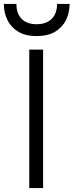

<svg xmlns="http://www.w3.org/2000/svg" viewBox="-46 -951 372 971"><path d="M102 0V-700H172V0ZM139 -768.5Q83 -768.5 46.2 -790.8Q9.5 -813 -8.5 -849.8Q-26.5 -886.5 -26.5 -931H37Q37 -882 63.8 -855.2Q90.5 -828.5 139 -828.5Q187.5 -828.5 215 -855.2Q242.5 -882 242.5 -931H306Q306 -886.5 287.8 -849.5Q269.5 -812.5 232.5 -790.5Q195.5 -768.5 139 -768.5Z"/></svg>

Font: Overpass Light
Style: Regular
Weight: 300
Designer: Delve Withrington, Dave Bailey, Thomas Jockin
Foundry: Delve Fonts LLC
Version: Version 4.000; ttfautohint (v1.8.3)